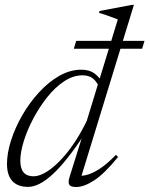

<svg xmlns="http://www.w3.org/2000/svg" viewBox="-20 -740 600 770"><path d="M379.5 -385.5Q369.5 -411.5 353.2 -424.8Q337 -438 311 -438Q273.5 -438 237 -413.8Q200.5 -389.5 169 -349.8Q137.5 -310 113.2 -264Q89 -218 75.2 -173.5Q61.5 -129 61.5 -95.5Q61.5 -64.5 74.5 -48.8Q87.5 -33 114 -33Q131.5 -33 152 -42.8Q172.5 -52.5 195 -71.5Q217.5 -90.5 240.5 -117.5Q263.5 -144.5 285.8 -179.2Q308 -214 328 -255.5L452.5 -662Q448 -664 442.8 -666Q437.5 -668 431.2 -670.2Q425 -672.5 418.5 -674.8Q412 -677 405.2 -679.5Q398.5 -682 391.2 -684.2Q384 -686.5 377 -688.5L379.5 -696L509 -720.5H517L302 -19L291 -36Q307 -33 329 -38.8Q351 -44.5 380 -63.2Q409 -82 445 -119L453.5 -110.5Q399 -43.5 358 -16.8Q317 10 285.5 10Q263.5 10 257.8 0.8Q252 -8.5 259.5 -32L314 -206H321.5Q284 -148.5 251.8 -107.8Q219.5 -67 191.2 -41Q163 -15 138.5 -2.8Q114 9.5 92.5 9.5Q64.5 9.5 45.8 -1Q27 -11.5 17.5 -32Q8 -52.5 8 -82Q8 -126 24.5 -177.5Q41 -229 70 -279Q99 -329 137 -370.2Q175 -411.5 218.2 -436Q261.5 -460.5 306 -460.5Q338.5 -460.5 359 -445.5Q379.5 -430.5 394 -402.5ZM276 -544.5 285.5 -576H559.5L550 -544.5Z"/></svg>

Font: Newsreader 36pt Light
Style: Italic
Weight: 300
Italic angle: -17°
Designer: Hugues Gentile
Foundry: Production Type
Version: Version 1.003